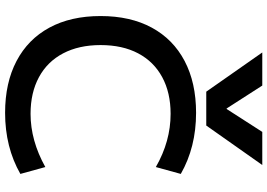

<svg xmlns="http://www.w3.org/2000/svg" viewBox="-168 -872 1050 754"><g transform="rotate(90 357.0 -495.0)"><path d="M186 -1000H316L406 -860H408L498 -1000H628L473 -780H340ZM423 10Q305 10 219.5 -35Q134 -80 88.5 -164Q43 -248 43 -365Q43 -482 88.5 -566Q134 -650 219.5 -695Q305 -740 423 -740Q558 -740 663 -680L636 -582Q535 -640 427 -640Q344 -640 283 -607Q222 -574 189.5 -512.5Q157 -451 157 -365Q157 -280 189.5 -218Q222 -156 283 -123Q344 -90 427 -90Q532 -90 636 -148L663 -50Q558 10 423 10Z"/></g></svg>

Font: M PLUS 2 Medium
Style: Regular
Weight: 500
Designer: Coji Morishita
Foundry: UNDERFOREST DESIGN
Version: Version 1.001